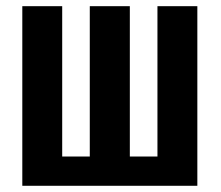

<svg xmlns="http://www.w3.org/2000/svg" viewBox="-20 -598 710 618"><path d="M51.8 0V-578.1H180.2V-94.2H269V-578.1H397.9V-94.2H486.8V-578.1H615.2V0Z"/></svg>

Font: Oswald Medium
Style: Regular
Weight: 500
Designer: Vernon Adams
Foundry: Vernon Adams
Version: Version 4.103